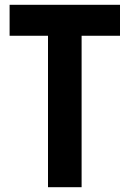

<svg xmlns="http://www.w3.org/2000/svg" viewBox="-20 -780 540 800"><path d="M320 0V-631H480V-760H20V-631H180V0Z"/></svg>

Font: Noto Sans Mono UI Condensed ExtraBold
Style: Regular
Weight: 800
Width: 3
Designer: Monotype Design team
Foundry: Monotype Imaging Inc.
Version: 1.000